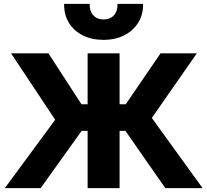

<svg xmlns="http://www.w3.org/2000/svg" viewBox="-20 -977 1077 997"><path d="M838.5 0 584.5 -364.5 813.5 -700H1002L768.5 -364.5L1032 0ZM5 0 266.5 -355 37.5 -700H231.5L450.5 -362.5L191 0ZM435 0V-297.5H316.5V-435.5H435V-700H601V-435.5H720.5V-297.5H601V0ZM518 -770Q455.5 -770 409 -793.8Q362.5 -817.5 337.2 -859.5Q312 -901.5 313 -957H446Q444 -920.5 463.8 -898.2Q483.5 -876 518 -876Q552.5 -876 572 -898.2Q591.5 -920.5 590 -957H723Q724 -902.5 698.2 -860.2Q672.5 -818 625.8 -794Q579 -770 518 -770Z"/></svg>

Font: Geologica Cursive
Style: Bold
Weight: 700
Designer: Sindre Bremnes, Frode Helland
Foundry: Monokrom Skriftforlag AS
Version: Version 1.010;gftools[0.9.28]